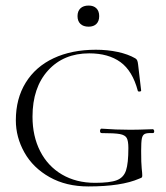

<svg xmlns="http://www.w3.org/2000/svg" viewBox="-20 -659 598 691"><path d="M37 -226Q37 -304 72.5 -361.5Q108 -419 173 -449.5Q238 -480 325 -480Q367 -480 404 -472Q441 -464 467 -449Q472 -446 474 -441Q476 -436 477 -427L488 -333Q488 -330 482.5 -329.5Q477 -329 476 -332Q457 -404 413.5 -435.5Q370 -467 301 -467Q209 -467 153 -405.5Q97 -344 97 -239Q97 -169 124.5 -115Q152 -61 203 -31Q254 -1 322 -1Q376 -1 400.5 -10.5Q425 -20 433.5 -45.5Q442 -71 442 -126Q442 -152 436 -162.5Q430 -173 411.5 -176.5Q393 -180 346 -180Q340 -180 340 -188Q340 -191 341.5 -193.5Q343 -196 345 -196Q397 -192 450 -192Q474 -192 530 -194Q532 -194 533.5 -191.5Q535 -189 535 -187Q535 -180 530 -180Q509 -181 501 -177Q493 -173 490.5 -160.5Q488 -148 488 -116Q488 -71 490 -53Q492 -35 492 -28Q492 -22 490.5 -20.5Q489 -19 481 -16Q417 12 298 12Q218 12 158.5 -21.5Q99 -55 68 -110Q37 -165 37 -226ZM259 -601Q259 -619 269.5 -629Q280 -639 299 -639Q317 -639 327 -629Q337 -619 337 -601Q337 -583 327 -573Q317 -563 299 -563Q280 -563 269.5 -573Q259 -583 259 -601Z"/></svg>

Font: Cormorant Unicase Light
Style: Regular
Weight: 300
Designer: Christian Thalmann (Catharsis Fonts)
Foundry: Catharsis Fonts
Version: Version 4.000